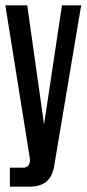

<svg xmlns="http://www.w3.org/2000/svg" viewBox="-20 -572 324 719"><path d="M284 -552H212L145 -106L82 -552H0L91 16C95 40 88 56 67 56H17V127H90C148 127 175 99 183 49Z"/></svg>

Font: Queering
Style: Regular
Weight: 400
Designer: Adam Naccarato
Foundry: adamnac
Version: Version 2.000;hotconv 1.0.109;makeotfexe 2.5.65596